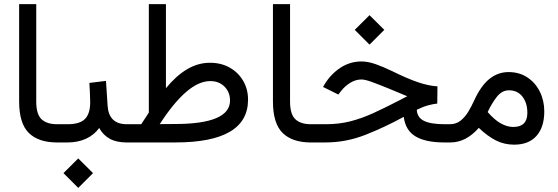

<svg xmlns="http://www.w3.org/2000/svg" viewBox="-20 -687 2693 926"><path d="M267.1 0H254.9Q165.5 0 118.9 -45.9Q72.3 -91.8 72.3 -197.8V-667H154.8V-197.3Q154.8 -135.3 180.7 -111.6Q206.5 -87.9 254.9 -87.9H267.1Z M602.5 0H590.8Q541.5 0 509.3 -17.8Q477.1 -35.6 458.5 -69.8Q433.6 -35.6 394.5 -17.8Q355.5 0 306.6 0H247.6V-87.9H306.6Q365.2 -87.9 390.1 -113.5Q415 -139.2 415 -193.8Q415 -216.8 413.6 -240.7Q412.1 -264.6 411.1 -287.1L491.2 -296.9L499 -176.8Q504.9 -87.9 591.8 -87.9H602.5ZM286.1 147.9 357.4 77.1 428.7 147.9 357.4 219.2Z M780.3 -261.7Q829.6 -321.8 882.3 -353Q935.1 -384.3 992.7 -384.3Q1046.9 -384.3 1088.1 -360.8Q1129.4 -337.4 1152.8 -297.1Q1176.3 -256.8 1176.3 -206.1Q1176.3 0 825.2 0H583V-87.9H661.1Q670.4 -102.1 679.7 -116.2Q689 -130.4 697.8 -144V-667H780.3ZM822.8 -88.9Q1089.4 -88.9 1089.4 -202.1Q1089.4 -242.2 1063 -269Q1036.6 -295.9 994.1 -295.9Q938 -295.9 877 -242.9Q815.9 -189.9 750.5 -88.4Z M1491.2 0H1479Q1389.6 0 1343 -45.9Q1296.4 -91.8 1296.4 -197.8V-667H1378.9V-197.3Q1378.9 -135.3 1404.8 -111.6Q1430.7 -87.9 1479 -87.9H1491.2Z M1690.9 -543 1762.2 -613.8 1833.5 -543 1762.2 -471.7ZM2088.9 -187.5Q2069.3 -185.5 2044.9 -179Q2020.5 -172.4 1990.2 -157.7Q1991.7 -120.6 2024.7 -104.2Q2057.6 -87.9 2124.5 -87.9H2150.9V0H2122.6Q2032.7 0 1984.1 -29.1Q1935.5 -58.1 1927.2 -123.5Q1835.4 -73.2 1742.2 -36.6Q1648.9 0 1549.8 0H1471.7V-87.9H1551.3Q1614.7 -87.9 1669.4 -101.8Q1724.1 -115.7 1780.8 -141.6Q1837.4 -167.5 1906.2 -203.1L1944.3 -223.1Q1933.6 -226.6 1917 -234.1Q1900.4 -241.7 1854 -260.3Q1804.7 -280.3 1772.5 -292Q1740.2 -303.7 1723.1 -303.7Q1695.3 -303.7 1669.2 -287.6Q1643.1 -271.5 1625 -248L1611.8 -231L1538.1 -267.6L1545.4 -280.3Q1576.2 -330.6 1622.3 -360.6Q1668.5 -390.6 1723.6 -390.6Q1754.4 -390.6 1791.5 -377.7Q1828.6 -364.7 1871.6 -343.8Q1947.3 -306.6 1997.6 -289.8Q2047.9 -272.9 2089.8 -270.5Z M2289.1 -70.3Q2227.5 0 2152.3 0H2131.3V-87.9H2149.9Q2179.7 -87.9 2201.2 -105Q2222.7 -122.1 2238.3 -147.9Q2253.9 -173.8 2266.1 -200.7Q2298.3 -272 2339.6 -305.7Q2380.9 -339.4 2432.6 -339.4Q2484.9 -339.4 2523.7 -313.5Q2562.5 -287.6 2583.7 -244.6Q2605 -201.7 2605 -149.9Q2605 -73.7 2567.4 -31.5Q2529.8 10.7 2459.5 10.7Q2412.1 10.7 2371.6 -9.8Q2331.1 -30.3 2289.1 -70.3ZM2332 -146.5Q2364.3 -109.4 2395 -92Q2425.8 -74.7 2455.6 -74.7Q2523.4 -74.7 2523.4 -142.6Q2523.4 -190.4 2499.8 -220.9Q2476.1 -251.5 2434.6 -251.5Q2400.4 -251.5 2375.2 -218.8Q2350.1 -186 2332 -146.5Z"/></svg>

Font: Vazir FD
Style: Regular-FD
Weight: 400
Designer: Saber Rastikerdar
Foundry: Saber Rastikerdar
Version: Version 30.0.0